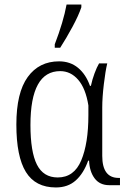

<svg xmlns="http://www.w3.org/2000/svg" viewBox="-20 -815 563 845"><path d="M52 -267Q52 -407 102 -476Q152 -545 240 -545Q289 -545 323.5 -516.5Q358 -488 376 -437H380Q386 -465 396 -492Q406 -519 416 -536H452Q444 -503 437 -444.5Q430 -386 430 -342V-129Q430 -32 502 -32H508V0H461Q419 0 396.5 -30Q374 -60 372 -108H368Q348 -52 313.5 -21Q279 10 226 10Q136 10 94 -58Q52 -126 52 -267ZM369 -308V-351Q357 -426 324 -464Q291 -502 245 -502Q114 -502 114 -265Q114 -147 142.5 -90.5Q171 -34 234 -34Q306 -34 337.5 -109Q369 -184 369 -308ZM221 -620Q259 -719 273 -795H338V-783Q326 -747 299 -697Q272 -647 245 -605H221Z"/></svg>

Font: Noto Serif NarrowLight
Style: Regular
Weight: 300
Width: 4
Designer: Monotype Design Team
Foundry: Monotype Imaging Inc.
Version: Version 1.001